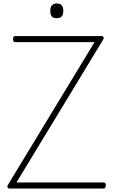

<svg xmlns="http://www.w3.org/2000/svg" viewBox="-20 -1087 655 1107"><path d="M36 0Q30 0 26.5 -3Q23 -6 22.5 -10.5Q22 -15 25 -20L525 -844H66Q62 -844 58.5 -848Q55 -852 55 -862Q55 -871 58.5 -875Q62 -879 66 -879H563Q574 -879 577 -873Q580 -867 575 -859L75 -35H578Q583 -35 586.5 -31.5Q590 -28 590 -19Q590 -9 586.5 -4.5Q583 0 578 0ZM307 -982Q288 -982 279 -992Q270 -1002 270 -1024Q270 -1046 279.5 -1056.5Q289 -1067 307 -1067Q326 -1067 335.5 -1056.5Q345 -1046 345 -1024Q345 -1002 335.5 -992Q326 -982 307 -982Z"/></svg>

Font: Playwrite HR Lijeva Thin
Style: Regular
Weight: 250
Designer: Veronika Burian, José Scaglione
Foundry: TypeTogether
Version: Version 1.002